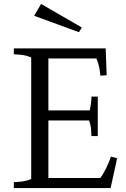

<svg xmlns="http://www.w3.org/2000/svg" viewBox="-20 -952 638 972"><path d="M50 0V-30Q64 -30 90 -33Q116 -36 138 -46V-661Q116 -671 90 -674Q64 -677 50 -677V-707H515L520 -571L488 -569Q487 -586 482.5 -610Q478 -634 468 -656H225V-393H434Q439 -413 441 -432Q443 -451 443 -463H475V-263H443Q443 -276 441 -298.5Q439 -321 431 -342H225V-51H488Q501 -68 512.5 -91Q524 -114 532 -133.5Q540 -153 541 -159L573 -151L540 0ZM380 -789 153 -872 188 -932 394 -813Z"/></svg>

Font: Joan
Style: Regular
Weight: 400
Designer: Paolo Biagini
Version: Version 1.001; ttfautohint (v1.8.4.7-5d5b);gftools[0.9.30]